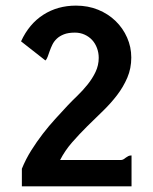

<svg xmlns="http://www.w3.org/2000/svg" viewBox="-20 -657 540 677"><path d="M54.2 -511.2Q82.5 -572.8 132.8 -605Q183.1 -637.2 248 -637.2Q290.5 -637.2 326.2 -622.6Q361.8 -607.9 387.7 -582.8Q413.6 -557.6 428.2 -524.4Q442.9 -491.2 442.9 -454.1Q442.9 -416 429 -383.3Q415 -350.6 392.8 -321.5Q370.6 -292.5 342.8 -265.6Q314.9 -238.8 287.1 -211.2Q259.3 -183.6 234.1 -154.8Q209 -126 191.9 -92.8H407.2Q412.6 -93.3 416.5 -95.9Q420.4 -98.6 424.3 -101.6Q428.2 -104.5 432.6 -106.7Q437 -108.9 443.8 -108.9V0H57.1V-62Q70.8 -95.7 90.1 -126.5Q109.4 -157.2 130.9 -185.1Q152.3 -212.9 174.8 -237.5Q197.3 -262.2 217.8 -284.2Q233.4 -300.8 252.7 -319.3Q272 -337.9 288.8 -358.9Q305.7 -379.9 316.9 -403.3Q328.1 -426.8 328.1 -453.1Q328.1 -471.2 322 -487.5Q315.9 -503.9 304.9 -515.9Q293.9 -527.8 278.3 -534.9Q262.7 -542 244.1 -542Q220.7 -542 205.3 -535.9Q189.9 -529.8 180.2 -520.5Q170.4 -511.2 164.8 -499.8Q159.2 -488.3 155.3 -477.3Q151.4 -466.3 148.2 -457.3Q145 -448.2 140.1 -443.8Z"/></svg>

Font: InconsolataGo
Style: Bold
Weight: 700
Designer: Raph Levien, Kirill Tkachev(cyreal.org)
Foundry: Raph Levien, Kirill Tkachev(cyreal.org)
Version: Version 1.015; ttfautohint (v0.92) -l 8 -r 50 -G 200 -x 14 -